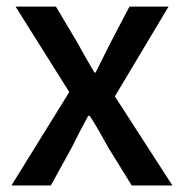

<svg xmlns="http://www.w3.org/2000/svg" viewBox="-20 -570 566 590"><path d="M15.1 0 192.9 -287.1 27.8 -549.8H151.9L217.8 -439Q230 -416.5 243.2 -393.3Q256.3 -370.1 270 -347.2H273.9Q285.2 -370.1 296.9 -393.3Q308.6 -416.5 319.8 -439L377.9 -549.8H498L333 -273.9L509.8 0H384.8L313 -116.2Q299.3 -140.6 285.2 -165.8Q271 -190.9 255.9 -213.9H251Q238.3 -190.9 225.6 -166.3Q212.9 -141.6 200.2 -116.2L136.2 0Z"/></svg>

Font: `nÑOS CN Medium
Style: Regular
Weight: 500
Designer: Ryoko NISHIZUKA ?XZm?[P (kana & ideographs); Paul D. Hunt (Latin, Greek & Cyrillic); Wenlong ZHANG _ e??? (bopomofo); Sa
Foundry: Adobe Systems Incorporated
Version: Version 1.004 June 21, 2023